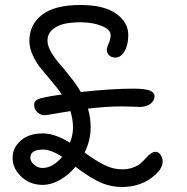

<svg xmlns="http://www.w3.org/2000/svg" viewBox="-20 -701 740 760"><path d="M155.8 -245.1Q140.1 -245.1 127.7 -256.8Q115.2 -268.6 115.2 -286.1Q115.2 -297.4 123.3 -303.7Q131.3 -310.1 148.9 -314Q178.2 -320.8 225.1 -327.1Q210.4 -348.6 183.8 -379.9Q157.2 -411.1 140.4 -431.9Q123.5 -452.6 109.9 -481.9Q96.2 -511.2 96.2 -539.1Q96.2 -603 146 -642.1Q195.8 -681.2 298.8 -681.2Q391.6 -681.2 439.7 -647Q487.8 -612.8 487.8 -562Q487.8 -523.9 473.1 -498.5Q458.5 -473.1 437 -473.1Q420.9 -473.1 411.9 -482.2Q402.8 -491.2 402.8 -503.9Q402.8 -512.7 410.4 -529.5Q418 -546.4 418 -562Q418 -584 382.3 -598.4Q346.7 -612.8 298.8 -612.8Q262.2 -612.8 234.6 -606.7Q207 -600.6 187.5 -583.7Q168 -566.9 168 -540Q168 -520 181.9 -495.6Q195.8 -471.2 214.4 -450.2Q232.9 -429.2 258.3 -397Q283.7 -364.7 299.8 -336.9Q425.3 -350.1 505.9 -350.1Q554.7 -350.1 573.2 -342.5Q591.8 -335 591.8 -319.8Q591.8 -302.7 575.7 -290.3Q559.6 -277.8 534.2 -277.8Q527.3 -277.8 505.6 -278.8Q483.9 -279.8 460 -279.8Q405.3 -279.8 328.1 -271Q338.9 -234.9 338.9 -196.8Q338.9 -146 314.9 -97.2Q358.9 -64.9 393.1 -47.9Q427.2 -30.8 462.9 -30.8Q487.8 -30.8 506.8 -37.8Q525.9 -44.9 537.4 -55.2Q548.8 -65.4 557.9 -75.7Q566.9 -85.9 576.4 -93Q585.9 -100.1 596.2 -100.1Q607.4 -100.1 615.7 -88.1Q624 -76.2 624 -62Q624 -28.8 576.7 5.1Q529.3 39.1 462.9 39.1Q436.5 39.1 411.1 32.7Q385.7 26.4 361.3 13.2Q336.9 0 319.8 -11.5Q302.7 -22.9 278.8 -41Q251 -7.8 217 11.5Q183.1 30.8 148.9 30.8Q98.1 30.8 64 -2Q29.8 -34.7 29.8 -76.2Q29.8 -115.7 61.8 -144.3Q93.8 -172.9 149.9 -172.9Q197.3 -172.9 256.8 -136.2Q269 -166 269 -196.8Q269 -226.1 258.8 -261.2Q239.7 -258.3 214.4 -253.9Q189 -249.5 175.3 -247.3Q161.6 -245.1 155.8 -245.1ZM100.1 -76.2Q100.1 -62 115 -49.1Q129.9 -36.1 147.9 -36.1Q189 -36.1 226.1 -80.1Q182.6 -108.9 149.9 -108.9Q100.1 -108.9 100.1 -76.2Z"/></svg>

Font: Shantell Sans Irregular Bouncy
Style: Regular
Weight: 300
Designer: Stephen Nixon, Anya Danilova, Shantell Martin
Foundry: Arrow Type
Version: Version 1.006;[9816181b4]